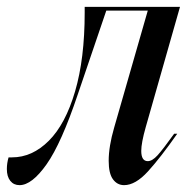

<svg xmlns="http://www.w3.org/2000/svg" viewBox="-59 -528 548 560"><path d="M-34 -69H-24Q35 -69 83.5 -117.5Q132 -166 160 -261.5Q188 -357 188 -491V-508H466L366 -157Q353 -111 353 -88Q353 -58 372 -58Q385 -58 400.5 -75Q416 -92 449 -138H458Q409 -68 372.5 -28Q336 12 303 12Q283 12 270.5 -5Q258 -22 258 -59Q258 -101 274 -156L372 -497H251L168 -253Q120 -110 77 -49Q34 12 -2 12Q-19 12 -29 -0.5Q-39 -13 -39 -35Q-39 -52 -34 -69Z"/></svg>

Font: Nyght Serif Italic
Style: Regular
Weight: 400
Italic angle: -16°
Designer: Maksym Kobuzan
Version: Version 0.410